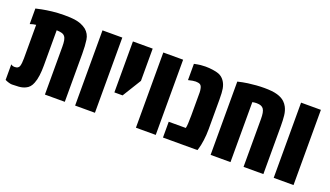

<svg xmlns="http://www.w3.org/2000/svg" viewBox="-63 -1068 2596 1511"><g transform="rotate(20 1235.0 -313.0)"><path d="M72.3 14.2Q61.5 14.2 44.7 9.3Q27.8 4.4 13.7 -2.9V-133.3Q25.9 -122.6 44.9 -122.6Q76.7 -122.6 84 -145.8Q91.3 -168.9 91.3 -210.9V-492.2Q79.1 -491.2 66.7 -488Q54.2 -484.9 41.5 -480.5V-610.8Q57.1 -614.7 91.6 -621.6Q126 -628.4 173.3 -634Q220.7 -639.6 274.4 -639.6Q330.6 -639.6 361.3 -635Q392.1 -630.4 414.1 -621.6Q440.9 -610.8 460 -595.7Q496.1 -565.4 503.2 -517.8Q510.3 -470.2 510.3 -401.9V0H343.8V-402.3Q343.8 -432.6 340.1 -453.1Q336.4 -473.6 326.7 -485.4Q316.9 -498 297.9 -502.4Q291.5 -503.9 281.5 -505.4Q271.5 -506.8 257.8 -507.3V-210.9Q257.8 -166.5 252.9 -128.2Q248 -89.8 236.3 -61Q220.2 -17.6 184.1 -2Q159.2 9.8 128.7 12Q98.1 14.2 72.3 14.2Z M596.7 0V-629.9H762.7V0Z M851.6 -203.1V-629.9H1017.1V-359.9L920.4 -203.1Z M1106 0V-629.9H1272V0Z M1332.5 0V-132.3H1475.6Q1482.4 -157.7 1482.4 -241.2V-433.1Q1482.4 -449.2 1477.8 -468Q1473.1 -486.8 1462.4 -494.1Q1455.6 -499 1444.3 -500.7Q1433.1 -502.4 1424.8 -502.4Q1415 -502.4 1399.2 -500Q1383.3 -497.6 1362.8 -492.2V-628.4Q1396.5 -635.3 1417 -637.5Q1437.5 -639.6 1456.5 -639.6Q1488.3 -639.6 1519.3 -635Q1550.3 -630.4 1568.4 -623.5Q1597.2 -612.8 1616.7 -586.2Q1636.2 -559.6 1642.6 -522.5Q1645 -509.3 1646.5 -486.1Q1647.9 -462.9 1647.9 -433.1V-185.5Q1647.9 -135.3 1641.4 -89.4Q1634.8 -43.5 1627.4 -20L1621.1 0Z M1731.4 0V-613.8Q1770 -623.5 1814.5 -629.9Q1885.7 -639.6 1949.2 -639.6Q2018.1 -639.6 2058.3 -627.9Q2098.6 -616.2 2122.6 -593.3Q2139.2 -577.1 2149.4 -557.6Q2165 -527.8 2169.2 -489.3Q2173.3 -450.7 2173.3 -401.9V0H2007.3V-402.3Q2007.3 -429.7 2003.7 -450.4Q2000 -471.2 1991.7 -483.4Q1983.9 -494.6 1970 -500.5Q1956.1 -506.3 1933.1 -506.3Q1923.8 -506.3 1915.8 -505.4Q1907.7 -504.4 1897.9 -502.4V0Z M2259.8 0V-629.9H2425.8V0Z"/></g></svg>

Font: Open Sans Condensed ExtraBold
Style: Regular
Weight: 800
Width: 3
Designer: Monotype Design Team
Foundry: Monotype Imaging Inc.
Version: Version 3.000; ttfautohint (v1.8.4)